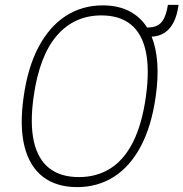

<svg xmlns="http://www.w3.org/2000/svg" viewBox="-20 -755 750 785"><path d="M295.5 10Q210.5 10 155.8 -32Q101 -74 80.2 -156Q59.5 -238 76.5 -358Q93.5 -480 138 -563.5Q182.5 -647 249.2 -690Q316 -733 400.5 -733Q462 -733 507.5 -710Q553 -687 581.5 -642.5Q606.5 -642.5 623 -650.5Q639.5 -658.5 650 -678.8Q660.5 -699 666.5 -735H710Q704.5 -693 690.2 -664.8Q676 -636.5 653.5 -621.5Q631 -606.5 600 -605Q618.5 -559.5 623 -498Q627.5 -436.5 616.5 -360Q599.5 -239.5 555.8 -157Q512 -74.5 445.8 -32.2Q379.5 10 295.5 10ZM302.5 -31Q376.5 -31 432.5 -67Q488.5 -103 524.8 -176Q561 -249 576.5 -360Q592 -471.5 576 -545.2Q560 -619 514.2 -655.5Q468.5 -692 394.5 -692Q283.5 -692 212.2 -609.2Q141 -526.5 117.5 -360Q102 -249.5 118.5 -176.5Q135 -103.5 181.5 -67.2Q228 -31 302.5 -31Z"/></svg>

Font: Public Sans Thin Thin
Style: Italic
Weight: 250
Italic angle: -8°
Version: Version 2.001